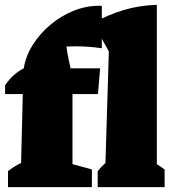

<svg xmlns="http://www.w3.org/2000/svg" viewBox="-20 -772 717 792"><path d="M1 -384V-420Q17 -444 37 -462Q57 -480 78 -490Q86 -541 115.5 -587.5Q145 -634 188 -670Q231 -706 282.5 -727Q334 -748 386 -748H400V-573Q372 -577 345 -579Q318 -581 290 -581Q281 -581 272 -580.5Q263 -580 254 -580Q257 -558 261.5 -535Q266 -512 271 -490H393L384 -384H279V-95L359 -73V0H13V-66Q24 -75 37.5 -83.5Q51 -92 67 -100L74 -384ZM383 0V-66Q390 -75 398 -83.5Q406 -92 415 -100L429 -560L364 -677Q423 -710 488.5 -730Q554 -750 627 -752V-95L659 -73V0Z"/></svg>

Font: Piazzolla Black
Style: Regular
Weight: 900
Designer: Juan Pablo del Peral
Foundry: Huerta Tipografica
Version: Version 1.330